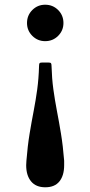

<svg xmlns="http://www.w3.org/2000/svg" viewBox="-20 -553 383 814"><path d="M249 -455.5Q249 -423.5 226.5 -401Q204 -378.5 171.5 -378.5Q139.5 -378.5 117 -401Q94.5 -423.5 94.5 -455.5Q94.5 -488 117 -510.5Q139.5 -533 171.5 -533Q204 -533 226.5 -510.5Q249 -488 249 -455.5ZM92 128.5Q97 65 105.5 13.8Q114 -37.5 122.8 -82.8Q131.5 -128 137.8 -173.8Q144 -219.5 145.5 -272Q145.5 -280.5 147.2 -284.2Q149 -288 159 -288H184.5Q194.5 -288 196.5 -284.5Q198.5 -281 198.5 -272.5Q200 -220 206.2 -174.5Q212.5 -129 221.2 -83.5Q230 -38 238.5 13.5Q247 65 252 128.5Q252 133.5 252 138.2Q252 143 252 147.5Q252 191 232 216Q212 241 172 241Q132.5 241 111.8 216Q91 191 91 147.5Q91 143 91.5 138.2Q92 133.5 92 128.5Z"/></svg>

Font: Besley* Condensed Semi
Style: Regular
Weight: 600
Width: 3
Designer: Owen Earl
Foundry: indestructible type*
Version: Version 3.000; ttfautohint (v1.8.3)